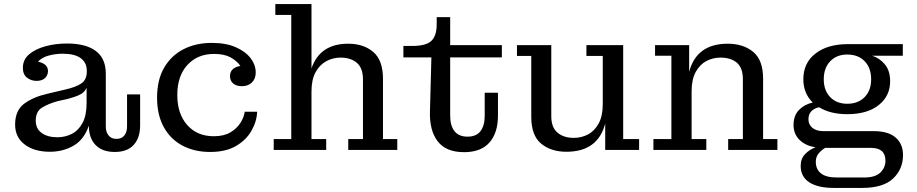

<svg xmlns="http://www.w3.org/2000/svg" viewBox="-20 -734 4489 940"><path d="M224 9Q148 9 101 -26.5Q54 -62 54 -124Q54 -193 98 -226Q142 -259 212 -275L301 -296Q350 -307 377.5 -325Q405 -343 405 -385V-387Q405 -427 375.5 -449Q346 -471 288 -471Q252 -471 218.5 -462Q185 -453 166 -432Q188 -428 201.5 -416.5Q215 -405 215 -385Q214 -364 199.5 -351Q185 -338 159 -338Q133 -338 112.5 -353.5Q92 -369 92 -402Q92 -442 122.5 -468Q153 -494 202.5 -507.5Q252 -521 308 -521Q400 -521 449 -484.5Q498 -448 498 -373V-114Q498 -88 511.5 -71Q525 -54 550 -54Q576 -54 589 -71Q602 -88 602 -114V-272H666V-120Q666 -59 634.5 -24.5Q603 10 542 10Q481 10 448 -24Q415 -58 415 -119Q392 -51 340.5 -21Q289 9 224 9ZM155 -143Q155 -104 184 -83Q213 -62 261 -62Q299 -62 331.5 -78.5Q364 -95 384 -132Q404 -169 404 -230V-304Q394 -282 372 -271Q350 -260 313 -250L263 -239Q216 -226 185.5 -207Q155 -188 155 -143Z M1009 10Q933 10 874.5 -20.5Q816 -51 782.5 -110.5Q749 -170 749 -256Q749 -343 783.5 -402.5Q818 -462 878.5 -493Q939 -524 1017 -524Q1086 -524 1134 -503Q1182 -482 1207 -449Q1232 -416 1232 -379Q1232 -348 1213 -330Q1194 -312 1164 -312Q1137 -312 1121.5 -325.5Q1106 -339 1106 -361Q1106 -383 1120 -395.5Q1134 -408 1157 -411Q1140 -436 1109 -453Q1078 -470 1028 -470Q947 -470 897.5 -416Q848 -362 848 -269Q848 -177 896.5 -122Q945 -67 1027 -67Q1076 -67 1108 -86Q1140 -105 1157.5 -133Q1175 -161 1178 -187H1239Q1237 -139 1211 -93.5Q1185 -48 1135 -19Q1085 10 1009 10Z M1320 0V-53H1406V-661H1328V-714H1505V-399Q1546 -520 1685 -520Q1760 -520 1807.5 -479.5Q1855 -439 1855 -348V-53H1925V0H1685V-53H1757V-346Q1757 -401 1727 -426.5Q1697 -452 1647 -452Q1610 -452 1577.5 -434.5Q1545 -417 1525 -380.5Q1505 -344 1505 -286V-53H1577V0Z M2252 11Q2164 11 2123 -42Q2082 -95 2085 -189L2092 -453H1955V-509H1998Q2066 -509 2092 -534Q2118 -559 2118 -615V-650H2184V-513H2437V-453H2184V-167Q2184 -119 2205 -92Q2226 -65 2269 -65Q2312 -65 2332.5 -92Q2353 -119 2353 -167V-280H2418V-168Q2418 -84 2376.5 -36.5Q2335 11 2252 11Z M2753 9Q2677 9 2629 -31Q2581 -71 2581 -162V-460H2511V-513H2679V-165Q2679 -110 2709.5 -84.5Q2740 -59 2789 -59Q2827 -59 2859 -76Q2891 -93 2911 -129.5Q2931 -166 2931 -224V-460H2851V-513H3031V-53H3109V0H2943V-129Q2907 9 2753 9Z M3179 0V-53H3267V-461H3187V-513H3354V-382Q3390 -520 3543 -520Q3619 -520 3667.5 -480Q3716 -440 3716 -349V-53H3786V0H3545V-53H3617V-346Q3617 -402 3587.5 -427Q3558 -452 3507 -452Q3470 -452 3438 -435Q3406 -418 3386 -381.5Q3366 -345 3366 -287V-53H3438V0Z M4062 186Q3984 186 3942 158.5Q3900 131 3900 78Q3900 43 3921.5 20.5Q3943 -2 3973 -13Q3924 -20 3894.5 -49Q3865 -78 3865 -122Q3865 -168 3891.5 -195.5Q3918 -223 3959 -232Q3913 -277 3913 -346Q3913 -426 3972.5 -472Q4032 -518 4131 -518H4400V-461H4250Q4286 -450 4312 -419Q4338 -388 4338 -336Q4338 -264 4282 -219.5Q4226 -175 4128 -175Q4045 -175 3990 -209Q3966 -204 3952 -189Q3938 -174 3938 -150Q3938 -124 3957.5 -108Q3977 -92 4011 -92H4258Q4329 -92 4365 -60.5Q4401 -29 4401 25Q4401 94 4352.5 140Q4304 186 4201 186ZM4128 -226Q4181 -226 4213 -258.5Q4245 -291 4245 -346Q4245 -401 4213.5 -434Q4182 -467 4128 -467Q4076 -467 4044.5 -434Q4013 -401 4013 -346Q4013 -291 4044.5 -258.5Q4076 -226 4128 -226ZM4077 135H4210Q4266 135 4290.5 110.5Q4315 86 4315 53Q4315 -10 4244 -10H4020Q4004 -1 3989 16Q3974 33 3974 58Q3974 95 3999.5 115Q4025 135 4077 135Z"/></svg>

Font: Montagu Slab 16pt
Style: Regular
Weight: 400
Designer: Florian Karsten
Foundry: Florian Karsten
Version: Version 1.000; ttfautohint (v1.8.3)